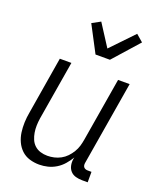

<svg xmlns="http://www.w3.org/2000/svg" viewBox="-143 -855 786 951"><g transform="rotate(20 250.0 -379.5)"><path d="M179 8Q152 8 127.5 0.5Q103 -7 85 -24Q67 -41 56.5 -64Q46 -87 42.5 -112.5Q39 -138 40 -164.5Q41 -191 46 -218L96 -520H157L105 -209Q102 -189 101.5 -170Q101 -151 104 -133Q107 -115 114 -98.5Q121 -82 134 -70Q147 -58 164.5 -52.5Q182 -47 202 -47Q219 -47 237 -51Q255 -55 271.5 -64Q288 -73 301 -86.5Q314 -100 324 -116.5Q334 -133 339 -150Q344 -167 347 -185L403 -520H464L390 -77Q389 -71 390 -65Q391 -59 394.5 -55Q398 -51 403.5 -49Q409 -47 415 -47H435V8H406Q388 8 371.5 3.5Q355 -1 344 -13Q333 -25 329.5 -42Q326 -59 329 -77L331 -85Q319 -65 303 -46.5Q287 -28 266.5 -15.5Q246 -3 223.5 2.5Q201 8 179 8ZM255 -600 182 -739 226 -763 300 -648 414 -767 451 -735 331 -600Z"/></g></svg>

Font: Iosevka Term Curly Light
Style: Italic
Weight: 300
Italic angle: -9°
Designer: Belleve Invis
Foundry: Belleve Invis
Version: Version 32.3.0